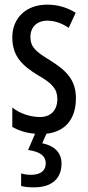

<svg xmlns="http://www.w3.org/2000/svg" viewBox="-20 -567 379 827"><path d="M245 137C245 92 216 61 162 50L180 9C261 0 307 -54 307 -144C307 -226 262 -265 196 -307C133 -345 111 -365 111 -408C111 -450 139 -478 184 -478C217 -478 248 -466 276 -447L306 -512C269 -535 229 -547 183 -547C94 -547 33 -491 33 -406C33 -323 78 -283 145 -242C205 -208 227 -183 227 -141C227 -92 199 -63 152 -63C108 -63 62 -80 33 -104V-20C58 -6 92 6 131 9L101 79C149 86 177 102 177 137C177 166 157 186 114 186C99 186 84 184 71 180V234C84 238 103 240 127 240C201 240 245 204 245 137Z"/></svg>

Font: Noto Sans Thai Looped ExtraCondensed
Style: Regular
Weight: 400
Width: 2
Designer: Sasikarn Vongin, Ben Mitchell
Foundry: The Fontpad Ltd
Version: Version 1.001